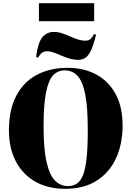

<svg xmlns="http://www.w3.org/2000/svg" viewBox="-20 -1169 824 1203"><path d="M388 14Q280 14 201 -31Q122 -76 79 -158.5Q36 -241 36 -352Q36 -481 81.5 -568Q127 -655 209.5 -699.5Q292 -744 404 -744Q505 -744 582.5 -702.5Q660 -661 704 -580.5Q748 -500 748 -383Q748 -266 706.5 -176.5Q665 -87 585 -36.5Q505 14 388 14ZM406 -3Q438 -3 462 -19Q486 -35 501 -74Q516 -113 523 -182Q530 -251 530 -356Q530 -500 513.5 -580.5Q497 -661 465 -694.5Q433 -728 386 -728Q342 -728 313 -697.5Q284 -667 268.5 -590.5Q253 -514 253 -377Q253 -232 272.5 -150.5Q292 -69 326 -36Q360 -3 406 -3ZM468 -794Q425 -794 364 -821Q328 -837 308.5 -842.5Q289 -848 275 -848Q260 -848 246.5 -840.5Q233 -833 219 -808L206 -811Q217 -900 244.5 -934.5Q272 -969 318 -969Q343 -969 368.5 -960.5Q394 -952 419 -941Q455 -925 475.5 -919.5Q496 -914 513 -914Q532 -914 544 -922Q556 -930 568 -955L582 -952Q566 -887 550 -853Q534 -819 514.5 -806.5Q495 -794 468 -794ZM224 -1036V-1149H570V-1036Z"/></svg>

Font: Literata 72pt ExtraBold
Style: Regular
Weight: 800
Designer: Latin by Veronika Burian and Jose Scaglione. Greek by Irene Vlachou. Cyrillic by Vera Evstafieva.
Foundry: TypeTogether
Version: Version 3.002